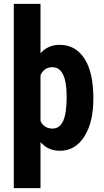

<svg xmlns="http://www.w3.org/2000/svg" viewBox="-20 -770 539 993"><path d="M324.7 -270Q324.7 -422.4 251 -422.4Q208.5 -422.4 189.5 -381.3V-144.5Q208 -105 252 -105Q288.1 -105 306.4 -144Q324.7 -183.1 324.7 -270ZM462.9 -259.8Q462.9 -137.2 416 -63.7Q369.1 9.8 289.6 9.8Q228 9.8 189.5 -35.2V203.1H51.3V-750H189.5V-494.6Q228 -538.1 288.1 -538.1Q370.6 -538.1 416.7 -467Q462.9 -396 462.9 -259.8Z"/></svg>

Font: MAUL Condensed Bold
Style: Condensed Bold
Weight: 700
Designer: MAUL
Version: Version 1.0; 2020; ttfautohint (v1.8.3)